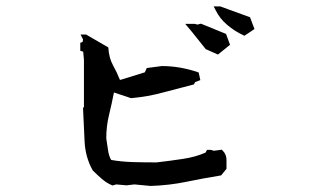

<svg xmlns="http://www.w3.org/2000/svg" viewBox="-20 -705 1040 613"><path d="M703.1 -194.8V-166L686 -145Q628.4 -135.7 574.7 -124.5Q520.5 -113.3 460.9 -111.3L409.2 -116.2L383.8 -113.3L351.1 -116.2L339.4 -112.8L336.9 -113.8Q319.8 -121.1 305.2 -133.8Q290.5 -146.5 275.9 -161.1Q252 -204.1 250 -255.1Q248 -306.2 245.1 -359.9L248 -363.8V-514.2L245.6 -540L236.3 -543V-568.4Q242.7 -570.3 243.2 -570.8Q244.6 -572.3 245.1 -579.1L237.3 -594.7H254.9L325.7 -553.7Q327.1 -534.7 330.8 -521.5Q334.5 -508.3 340.8 -496.6Q353.5 -473.6 362.8 -450.2H365.2L442.4 -474.1L448.7 -487.8L496.6 -494.1H497.1Q553.2 -494.1 609.9 -475.1L614.3 -473.6L619.6 -449.2L603 -442.9L599.1 -435.5L500.5 -409.7Q452.6 -396.5 398.4 -391.6L343.8 -409.7Q336.9 -374 328.1 -338.1Q319.3 -302.2 319.3 -263.2Q322.3 -245.1 325.2 -224.1Q327.6 -207 335 -194.3Q368.7 -188.5 405 -187.5Q441.4 -186.5 480 -186.5Q522.5 -191.4 564.5 -197.8Q604 -203.6 636.2 -217.8L641.1 -226.6H653.3L662.6 -223.6L688.5 -227.1L690.9 -224.1Q703.1 -212.4 703.1 -194.8ZM600.6 -628.9H601.6L610.4 -626.5L621.6 -629.4L701.7 -596.7L714.4 -562L675.8 -530.8L636.7 -548.3L591.8 -604.5L571.3 -628.9ZM681.6 -684.6H683.1L778.3 -649.9L792.5 -612.3L760.3 -590.8L756.3 -592.8Q729 -605.5 706.1 -625Q682.1 -644.5 668 -673.3L662.1 -684.6Z"/></svg>

Font: Bakudai
Style: Bold
Weight: 700
Version: Version 1.48